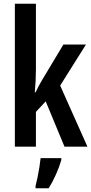

<svg xmlns="http://www.w3.org/2000/svg" viewBox="-20 -780 485 1021"><path d="M171 -412Q171 -350 165 -289H169Q187 -327 206 -358L317 -543H437L300 -325L445 0H323L223 -241L171 -185V0H59V-760H171ZM306 71Q295 109 277 149Q259 189 239 221H169V209Q174 191 179.5 164Q185 137 189.5 109Q194 81 196 61H306Z"/></svg>

Font: Noto Sans Lao ExtraCondensed SemiBold
Style: Regular
Weight: 600
Width: 2
Designer: Monotype Design Team
Foundry: Monotype Imaging Inc.
Version: Version 2.003; ttfautohint (v1.8.4.7-5d5b)